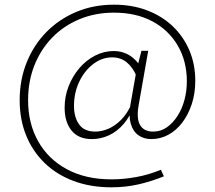

<svg xmlns="http://www.w3.org/2000/svg" viewBox="-20 -623 918 820"><path d="M372 -29Q315 -29 285.5 -65.5Q256 -102 256 -163Q256 -211 273 -254.5Q290 -298 319 -332Q348 -366 386 -385.5Q424 -405 465 -405Q548 -405 593 -317L564 -296Q547 -336 521 -357Q495 -378 459 -378Q415 -378 377.5 -349Q340 -320 318 -273Q296 -226 296 -171Q296 -122 318 -91.5Q340 -61 387 -61Q414 -61 442.5 -73Q471 -85 497 -111Q523 -137 542 -179L554 -176Q536 -126 508 -93.5Q480 -61 445 -45Q410 -29 372 -29ZM467 -603Q544 -603 607.5 -579Q671 -555 717 -511.5Q763 -468 788.5 -408.5Q814 -349 814 -278Q814 -224 799 -178.5Q784 -133 758.5 -99.5Q733 -66 699 -47.5Q665 -29 626 -29Q594 -29 571 -45.5Q548 -62 538.5 -94.5Q529 -127 537 -176L563 -323L584 -406H613L572 -173Q562 -116 578.5 -88.5Q595 -61 634 -61Q667 -61 693 -79.5Q719 -98 738.5 -128.5Q758 -159 768 -197Q778 -235 778 -276Q778 -362 739 -428.5Q700 -495 630.5 -532Q561 -569 467 -569Q387 -569 319.5 -541Q252 -513 203 -462.5Q154 -412 127 -344Q100 -276 100 -195Q100 -96 143 -19.5Q186 57 266 100Q346 143 456 143Q508 143 562.5 133Q617 123 667 102L680 130Q626 152 571 164.5Q516 177 456 177Q367 177 294.5 150Q222 123 170.5 73Q119 23 91.5 -45Q64 -113 64 -195Q64 -282 94 -356.5Q124 -431 178 -486Q232 -541 305.5 -572Q379 -603 467 -603Z"/></svg>

Font: Ysabeau Infant ExtraLight
Style: Regular
Weight: 250
Designer: Christian Thalmann (Catharsis Fonts)
Version: Version 2.001;gftools[0.9.30]; featfreeze: ss01,ss02,lnum